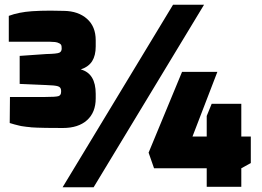

<svg xmlns="http://www.w3.org/2000/svg" viewBox="-20 -790 1106 810"><path d="M998 -2H852.1V-80.1H629.9L606.9 -146L748 -486.8H897L792 -213.9H852.1V-300.8L873 -352.1H998V-213.9H1038.1V-102.1L998 -80.1ZM375 0H244.1L710 -770H840.8ZM245.1 -250Q191.9 -250 173.8 -250.5Q153.3 -250.5 135.7 -251.5Q131.8 -252 127 -252Q110.8 -252.4 103.5 -253.9L92.8 -254.9Q88.4 -255.9 82.5 -256.3Q68.8 -257.8 60.1 -260.3L41 -265.1Q30.3 -267.6 21 -271L22 -380.9H170.9Q214.4 -380.9 226.1 -384.3Q237.8 -387.7 237.8 -402.8V-407.2Q237.8 -421.9 224.6 -426Q211.4 -430.2 174.8 -431.2L63 -436V-554.2L174.8 -562Q221.2 -563 230.7 -567.9Q240.2 -572.8 240.2 -585Q240.2 -595.7 238.3 -599.9Q236.3 -604 231.2 -606.7Q226.1 -609.4 221.7 -610.8Q213.4 -613.3 200.2 -613.3Q195.8 -613.3 192.4 -613.8H17.1V-723.1Q59.1 -738.8 115.2 -742.7Q149.9 -745.1 192.9 -745.1Q219.7 -745.1 250 -744.1Q310.1 -743.2 346.9 -710.7Q383.8 -678.2 383.8 -620.1V-594.2Q383.8 -556.2 368.9 -532.2Q354 -508.3 320.8 -497.1Q383.8 -480 383.8 -394V-375Q383.8 -315.9 347.2 -283Q310.5 -250 245.1 -250Z"/></svg>

Font: Squarion Black
Style: Regular
Weight: 900
Designer: Natanael Gama
Version: Version 1.00;September 12, 2019;FontCreator 11.5.0.2425 64-b